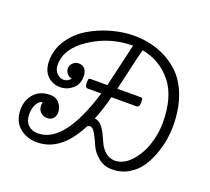

<svg xmlns="http://www.w3.org/2000/svg" viewBox="-112 -771 1008 922"><g transform="rotate(20 392.5 -309.5)"><path d="M179 -374Q179 -390 191.5 -402Q204 -414 221 -414Q242 -414 253 -399.5Q264 -385 264 -363Q264 -322 236.5 -299Q209 -276 174 -276Q135 -276 108.5 -302.5Q82 -329 82 -378Q82 -436 114.5 -485Q147 -534 198 -565Q249 -596 309 -613Q369 -630 427 -630Q491 -630 547 -610.5Q603 -591 649.5 -551Q696 -511 722.5 -442.5Q749 -374 749 -285Q749 -254 743.5 -218Q738 -182 723 -140.5Q708 -99 686 -66.5Q664 -34 626.5 -12Q589 10 543 10Q502 10 472 -15Q442 -40 429.5 -69.5Q417 -99 403 -124Q389 -149 375 -149Q369 -149 361 -144Q283 11 160 11Q107 11 70 -20.5Q33 -52 33 -111Q33 -159 62.5 -192Q92 -225 144 -225Q174 -225 191 -204.5Q208 -184 208 -158Q208 -140 197 -127.5Q186 -115 165 -115Q147 -115 133 -128Q119 -141 119 -164Q119 -167 121 -179Q104 -178 92 -156Q80 -134 80 -107Q80 -68 99.5 -49.5Q119 -31 150 -31Q285 -31 371 -315H303Q288 -315 288 -338Q288 -354 289.5 -358.5Q291 -363 299 -363H385L436 -583Q321 -583 224 -520.5Q127 -458 127 -374Q127 -348 142.5 -331.5Q158 -315 178 -315Q199 -315 214 -334Q199 -336 189 -347.5Q179 -359 179 -374ZM550 -315H423Q405 -244 383 -192Q403 -190 418 -173.5Q433 -157 443 -135Q453 -113 463.5 -91Q474 -69 493 -52.5Q512 -36 539 -34Q586 -34 623.5 -75.5Q661 -117 679 -173Q697 -229 697 -283Q697 -416 638.5 -488.5Q580 -561 487 -578Q480 -556 462 -475.5Q444 -395 436 -363H555Q563 -363 564.5 -358.5Q566 -354 566 -338Q566 -315 550 -315Z"/></g></svg>

Font: Bonbon
Style: Regular
Weight: 400
Designer: Ksenia Erulevich
Foundry: Cyreal (www.cyreal.org)
Version: Version 1.000